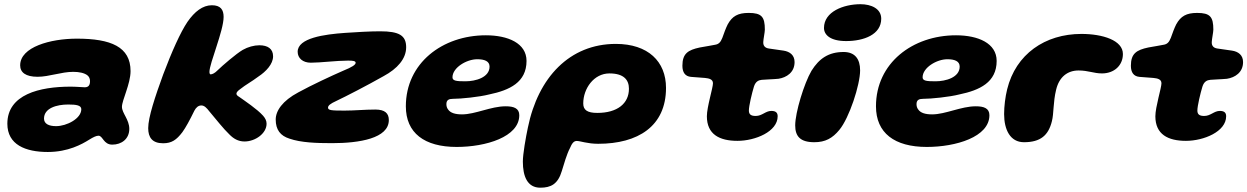

<svg xmlns="http://www.w3.org/2000/svg" viewBox="-20 -658 5938 914"><path d="M207.5 65.5C304.5 65.5 370 28.5 404.5 7C424.5 -5.5 438.5 -12 449 -12C469.5 -12 472.5 30.5 514.5 30.5C558.5 30.5 595.5 3.5 595.5 -44.5C595.5 -89 560.5 -119.5 560.5 -149.5C560.5 -180.5 601.5 -259 601.5 -319.5C601.5 -435 508 -474 346 -474C220.5 -474 76 -434.5 76 -347C76 -313 102.5 -292.5 159 -292.5C213.5 -292.5 272 -316 328.5 -316C357.5 -316 382 -310.5 396 -299.5C404 -293 408.5 -284 408.5 -272C408.5 -254 402.5 -242.5 383.5 -242.5C375 -242.5 342.5 -245.5 316.5 -245.5C168.5 -245.5 15 -208.5 15 -69C15 31 101.5 65.5 207.5 65.5ZM247 -57.5C212.5 -57.5 189.5 -68.5 189.5 -93.5C189.5 -143 249 -160.5 305 -160.5C344 -160.5 367 -156.5 367 -138C367 -93.5 297.5 -57.5 247 -57.5Z M756.5 24C797.5 24 820 8 848 -28.5C864.5 -51.5 882.5 -84.5 905.5 -131.5C913 -145.5 923.5 -156 938.5 -156C953 -156 964 -144 976 -128.5C1009 -89.5 1043.5 -45 1072 -18C1091 1.5 1113.5 15.5 1144 15.5C1195 15.5 1249 -22.5 1249 -69C1249 -83 1243 -95 1232.5 -107C1204.5 -138.5 1145 -178 1118.5 -197C1110.5 -201.5 1105.5 -206.5 1105.5 -212C1105.5 -218 1111 -225 1124.5 -234.5C1148.5 -254 1177.5 -269 1210 -293.5C1246.5 -317.5 1280 -353 1280 -390C1280 -425.5 1255 -442.5 1214.5 -442.5C1189.5 -442.5 1160 -434.5 1135.5 -420.5C1104 -402 1038.5 -345.5 1015.5 -323C1003 -310 990.5 -304 982.5 -304C979.5 -304 977 -308 977 -315.5C977 -356.5 1044.5 -511 1044.5 -577.5C1044.5 -612 1030 -633 988.5 -633C945 -633 906.5 -603 872.5 -554C839 -504.5 797.5 -411.5 757 -304C718.5 -198.5 685.5 -99.5 685.5 -48C685.5 -3.5 705 24 756.5 24Z M1561 23.5C1690 23.5 1831 1 1831 -86.5C1831 -118.5 1812.5 -136.5 1767 -136.5C1714.5 -136.5 1669 -131.5 1620.5 -131.5C1559.5 -131.5 1541.5 -132.5 1541.5 -145.5C1541.5 -155.5 1552.5 -164.5 1581 -177.5C1626.5 -199 1727.5 -251 1806 -295.5C1872 -331 1913.5 -378.5 1913.5 -433C1913.5 -489 1880.5 -509 1789.5 -509C1742.5 -509 1673 -505 1623.5 -501.5C1523 -494.5 1397 -477 1397 -411.5C1397 -381.5 1421 -359.5 1459.5 -359.5C1505.5 -359.5 1583 -369.5 1637 -369.5C1660 -369.5 1673 -368 1673 -359C1673 -350 1657.5 -339 1613 -321C1558 -297 1463.5 -253 1400.5 -218.5C1324 -178 1292.5 -130 1292.5 -89C1292.5 -40 1315 -11.5 1358 2C1412.5 21 1486 23.5 1561 23.5Z M2154 41.5C2292.5 41.5 2452 -6 2452 -109.5C2452 -142.5 2426 -152 2387 -152C2317.5 -152 2242.5 -113.5 2179.5 -113.5C2147.5 -113.5 2124.5 -120 2113 -137C2107.5 -144 2105 -152.5 2105 -162.5C2105 -182 2117 -187.5 2135.5 -187.5C2175 -187.5 2262.5 -196.5 2309 -208.5C2405.5 -228.5 2486.5 -266 2486.5 -368C2486.5 -452.5 2398 -490 2293 -490C2086 -490 1912 -357.5 1912 -152C1912 -25 2000 41.5 2154 41.5ZM2195.5 -271C2153 -271 2134 -273 2134 -290C2134 -336 2201 -376 2252 -376C2286 -376 2310.5 -367 2310.5 -341C2310.5 -289.5 2244.5 -271 2195.5 -271Z M2552 235.5C2602.5 235.5 2636 218.5 2654.5 156C2664 124.5 2678.5 74.5 2693 47.5C2702.5 25 2711 13 2725.5 13C2742.5 13 2776 26.5 2827.5 26.5C3016.5 26.5 3150.5 -56.5 3150.5 -239.5C3150.5 -365.5 3065 -449 2911.5 -449C2692 -449 2541.5 -289.5 2493 -51C2483 -4 2469 75 2469 111.5C2469 181.5 2490.5 235.5 2552 235.5ZM2823.5 -120.5C2775.5 -120.5 2756.5 -134.5 2756.5 -165.5C2756.5 -236.5 2807 -308.5 2881 -308.5C2950.5 -308.5 2974 -277 2974 -235.5C2974 -165 2918.5 -120.5 2823.5 -120.5Z M3490.5 12.5C3575.5 12.5 3682 -31.5 3682 -104.5C3682 -121.5 3673 -130 3652 -130C3624 -130 3608.5 -106 3577.5 -106C3554 -106 3545 -114 3545 -132C3545 -154 3559.5 -214.5 3569 -245.5C3577 -271 3592 -276.5 3606.5 -278C3625 -280 3655 -280 3686 -283C3724 -289 3762.5 -313 3762.5 -362.5C3762.5 -396 3739.5 -412.5 3710 -417C3687.5 -420 3665 -423.5 3640.5 -427C3622 -429.5 3612.5 -440 3613.5 -458C3614 -472.5 3621 -504.5 3621 -517C3621 -577.5 3606 -596.5 3544 -596.5C3492.5 -596.5 3466 -581 3444.5 -542.5C3435.5 -525 3426.5 -500 3418.5 -477.5C3410 -455.5 3400 -447.5 3384.5 -445C3365.5 -442 3341.5 -436.5 3311.5 -432C3255 -420 3228.5 -403 3228.5 -345C3228.5 -313.5 3241.5 -294.5 3269.5 -292C3290 -290 3317 -288.5 3335.5 -287C3356 -285 3374 -280.5 3374 -261.5C3374 -240 3345 -148.5 3345 -104.5C3345 -18 3405.5 12.5 3490.5 12.5Z M4008 -462.5C4092.5 -462.5 4175 -493.5 4175 -569C4175 -617 4127 -638 4076.5 -638C3995.5 -638 3902.5 -602.5 3902.5 -525C3902.5 -492.5 3932 -462.5 4008 -462.5ZM3856.5 19C3909 19 3943 0 3975.5 -39.5C4023 -96.5 4074.5 -254.5 4074.5 -323C4074.5 -377.5 4049.5 -410.5 3996 -410.5C3924.5 -410.5 3879.5 -379.5 3843 -321C3808 -261.5 3765.5 -122.5 3765.5 -61C3765.5 -9.5 3789 19 3856.5 19Z M4392 41.5C4530.5 41.5 4690 -6 4690 -109.5C4690 -142.5 4664 -152 4625 -152C4555.5 -152 4480.5 -113.5 4417.5 -113.5C4385.5 -113.5 4362.5 -120 4351 -137C4345.5 -144 4343 -152.5 4343 -162.5C4343 -182 4355 -187.5 4373.5 -187.5C4413 -187.5 4500.5 -196.5 4547 -208.5C4643.5 -228.5 4724.5 -266 4724.5 -368C4724.5 -452.5 4636 -490 4531 -490C4324 -490 4150 -357.5 4150 -152C4150 -25 4238 41.5 4392 41.5ZM4433.5 -271C4391 -271 4372 -273 4372 -290C4372 -336 4439 -376 4490 -376C4524 -376 4548.5 -367 4548.5 -341C4548.5 -289.5 4482.5 -271 4433.5 -271Z M4854.5 19C4933 19 4971 -13.5 4987.5 -81C4997 -117.5 4993 -171.5 5007.5 -230.5C5022 -292 5062 -322.5 5114.5 -322.5C5161 -322.5 5186.5 -308.5 5226 -308.5C5283.5 -308.5 5325.5 -346 5325.5 -401C5325.5 -466 5229.5 -496.5 5128 -496.5C4954.5 -496.5 4815.5 -400 4774.5 -233C4765.5 -196.5 4760 -152 4760 -115C4760 -40.5 4789 19 4854.5 19Z M5625.5 12.5C5710.5 12.5 5817 -31.5 5817 -104.5C5817 -121.5 5808 -130 5787 -130C5759 -130 5743.5 -106 5712.5 -106C5689 -106 5680 -114 5680 -132C5680 -154 5694.5 -214.5 5704 -245.5C5712 -271 5727 -276.5 5741.5 -278C5760 -280 5790 -280 5821 -283C5859 -289 5897.5 -313 5897.5 -362.5C5897.5 -396 5874.5 -412.5 5845 -417C5822.5 -420 5800 -423.5 5775.5 -427C5757 -429.5 5747.5 -440 5748.5 -458C5749 -472.5 5756 -504.5 5756 -517C5756 -577.5 5741 -596.5 5679 -596.5C5627.5 -596.5 5601 -581 5579.5 -542.5C5570.5 -525 5561.5 -500 5553.5 -477.5C5545 -455.5 5535 -447.5 5519.5 -445C5500.5 -442 5476.5 -436.5 5446.5 -432C5390 -420 5363.5 -403 5363.5 -345C5363.5 -313.5 5376.5 -294.5 5404.5 -292C5425 -290 5452 -288.5 5470.5 -287C5491 -285 5509 -280.5 5509 -261.5C5509 -240 5480 -148.5 5480 -104.5C5480 -18 5540.5 12.5 5625.5 12.5Z"/></svg>

Font: Gluten
Style: Bold Italic
Weight: 700
Italic angle: -13°
Designer: Tyler Finck
Foundry: Etcetera Type Company
Version: Version 0.920